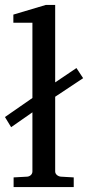

<svg xmlns="http://www.w3.org/2000/svg" viewBox="-29 -757 356 776"><path d="M194 -366 307 -441 280 -482 194 -424V-737H156L25 -698V-665H102V-361L-9 -284L16 -243L102 -303V-64C102 -52 92 -44 81 -43L26 -40V-1H269V-40L217 -43C206 -44 194 -52 194 -64Z"/></svg>

Font: Veleka
Style: Regular
Weight: 400
Designer: Stefan Peev, Context Ltd, 2016; SIL International, 1997-2014.
Foundry: Stefan Peev, Context Ltd, 2016
Version: Version 1.000